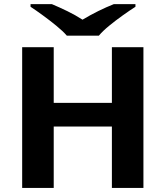

<svg xmlns="http://www.w3.org/2000/svg" viewBox="-20 -931 820 951"><path d="M690.4 -697.3V0H534.2V-304.2H246.1V0H89.8V-697.3H246.1V-421.4H534.2V-697.3ZM469.7 -754.4H311Q291.5 -776.9 259.3 -803.2Q227.1 -829.6 192.6 -854.7Q158.2 -879.9 131.3 -897.5V-910.6H236.8Q274.9 -894.5 313.7 -875.7Q352.5 -856.9 388.7 -833.5Q427.7 -856.9 466.8 -876.2Q505.9 -895.5 543.9 -910.6H650.9V-897.5Q624 -880.4 588.6 -855.2Q553.2 -830.1 520.8 -803.5Q488.3 -776.9 469.7 -754.4Z"/></svg>

Font: Lunasima
Style: Bold
Weight: 700
Designer: The DocRepair Project, Monotype Design Team
Foundry: Google
Version: Version 2.009